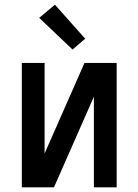

<svg xmlns="http://www.w3.org/2000/svg" viewBox="-20 -798 590 818"><path d="M73 0V-530H170V-144L340 -530H477V0H380V-386L210 0ZM289 -587 147 -722 214 -778 343 -633Z"/></svg>

Font: Lode Dark
Style: Bold
Weight: 700
Monospace: yes
Designer: Belleve Invis
Foundry: Belleve Invis
Version: Version 29.2.0; ttfautohint (v1.8.3)